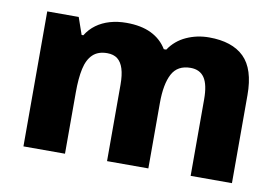

<svg xmlns="http://www.w3.org/2000/svg" viewBox="-64 -664 1118 769"><g transform="rotate(10 495.0 -279.5)"><path d="M729 -559Q823 -559 871.5 -511.5Q920 -464 920 -358V0H752V-311Q752 -371 733.5 -398.5Q715 -426 677 -426Q624 -426 602 -384.5Q580 -343 580 -266V0H412V-311Q412 -350 404 -375.5Q396 -401 380 -413.5Q364 -426 338 -426Q301 -426 279.5 -405.5Q258 -385 249.5 -346Q241 -307 241 -250V0H72V-549H200L224 -480H231Q247 -506 271 -523.5Q295 -541 326 -550Q357 -559 393 -559Q453 -559 494 -539Q535 -519 558 -481H568Q594 -520 637 -539.5Q680 -559 729 -559Z"/></g></svg>

Font: Noto Sans Thai ExtraBold
Style: Regular
Weight: 800
Version: Version 2.001